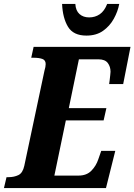

<svg xmlns="http://www.w3.org/2000/svg" viewBox="-41 -951 680 971"><path d="M-21 0 -8 -55H2Q30 -55 52 -65.5Q74 -76 82 -113L184 -594Q187 -603 188.5 -612Q190 -621 190 -627Q190 -647 173 -653Q156 -659 128 -659H117L129 -714H619L582 -526H511Q512 -531 513.5 -544.5Q515 -558 516.5 -571Q518 -584 518 -588Q518 -614 504 -632.5Q490 -651 457 -651H358L307 -404H497L483 -342H292L234 -63H356Q397 -63 421 -87.5Q445 -112 456 -145L471 -188H542L495 0ZM396 -771Q330 -771 303 -815.5Q276 -860 273 -931H340Q342 -897 361 -880Q380 -863 410 -863Q440 -863 463.5 -879Q487 -895 501 -931H562Q555 -893 534.5 -856Q514 -819 480 -795Q446 -771 396 -771Z"/></svg>

Font: Noto Serif Condensed ExtraBold
Style: Italic
Weight: 800
Width: 3
Italic angle: -12°
Designer: Monotype Design Team
Foundry: Monotype Imaging Inc.
Version: Version 2.014; ttfautohint (v1.8.4.7-5d5b)